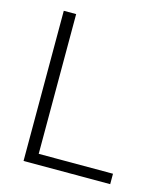

<svg xmlns="http://www.w3.org/2000/svg" viewBox="-99 -715 672 790"><g transform="rotate(15 237.0 -320.0)"><path d="M127.9 -639.6V-44.4H444.3V0H75.2V-639.6Z"/></g></svg>

Font: Yantramanav Light
Style: Regular
Weight: 300
Version: Version 1.001;PS 1.0;hotconv 1.0.72;makeotf.lib2.5.5900; ttf